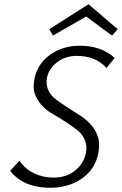

<svg xmlns="http://www.w3.org/2000/svg" viewBox="-20 -880 576 907"><path d="M387 -802 230 -712 213 -742 398 -860 536 -742 509 -712ZM144 -514Q160 -582 219 -623Q278 -664 357 -664Q459 -664 522 -606L483 -559Q432 -616 343 -616Q287 -616 248.5 -585Q210 -554 202 -513Q196 -481 208 -454.5Q220 -428 244.5 -410Q269 -392 299.5 -372Q330 -352 359.5 -333.5Q389 -315 412 -288Q435 -261 444 -229Q453 -197 443 -149Q426 -77 364.5 -35Q303 7 217 7Q91 7 28 -73L72 -121Q97 -83 139.5 -62Q182 -41 232 -41Q294 -41 334.5 -74Q375 -107 385 -154Q393 -189 381 -218Q369 -247 345 -265.5Q321 -284 290.5 -304Q260 -324 230 -341Q200 -358 177 -383Q154 -408 144 -438Q134 -468 144 -514Z"/></svg>

Font: EauTest Semilight
Style: Italic
Weight: 300
Italic angle: -12°
Designer: Christian Thalmann (Catharsis Fonts)
Version: Version 0.001;PS 000.001;hotconv 1.0.88;makeotf.lib2.5.64775